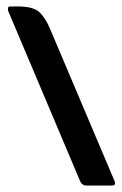

<svg xmlns="http://www.w3.org/2000/svg" viewBox="-20 -576 379 596"><path d="M229 -13 5 -543Q4 -548 5 -552Q6 -556 13 -556H35Q84 -556 103 -537.5Q122 -519 136 -485L336 -13Q338 -9 336.5 -4.5Q335 0 328 0H248Q235 0 229 -13Z"/></svg>

Font: Zain ExtraBold
Style: Regular
Weight: 800
Designer: Zain,Boutros
Foundry: Mobile Telecommunications Company (Zain), 2024
Version: Version 1.50; ttfautohint (v1.8.4)